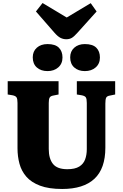

<svg xmlns="http://www.w3.org/2000/svg" viewBox="-20 -1238 812 1272"><path d="M392 14Q303 14 245 -8Q187 -30 154.5 -67.5Q122 -105 109 -153.5Q96 -202 96 -255V-556Q96 -583 89.5 -593Q83 -603 62 -607L31 -612V-700H368V-612L333 -605Q315 -602 309 -591.5Q303 -581 303 -556V-251Q303 -187 331 -152Q359 -117 426 -117Q477 -117 505 -134.5Q533 -152 544 -182Q555 -212 555 -250V-556Q555 -583 548.5 -593Q542 -603 520 -607L489 -612V-700H743V-612L709 -605Q689 -602 683.5 -591Q678 -580 678 -552V-260Q678 -121 605.5 -53.5Q533 14 392 14ZM419 -978Q399 -978 381 -987Q363 -996 341 -1021L218 -1162L262 -1218L422 -1122L581 -1217L620 -1162L494 -1022Q472 -997 456.5 -987.5Q441 -978 419 -978ZM542 -767Q499 -767 472 -791Q445 -815 445 -858Q445 -898 472 -922Q499 -946 542 -946Q594 -946 618 -922Q642 -898 642 -857Q642 -816 614 -791.5Q586 -767 542 -767ZM295 -767Q251 -767 224 -791Q197 -815 197 -858Q197 -898 224 -922Q251 -946 295 -946Q346 -946 370 -922Q394 -898 394 -857Q394 -816 366 -791.5Q338 -767 295 -767Z"/></svg>

Font: Literata 12pt ExtraBold
Style: Regular
Weight: 800
Designer: Latin by Veronika Burian and Jose Scaglione. Greek by Irene Vlachou. Cyrillic by Vera Evstafieva.
Foundry: TypeTogether
Version: Version 3.002